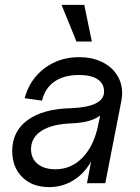

<svg xmlns="http://www.w3.org/2000/svg" viewBox="-20 -750 575 786"><path d="M30 -132Q30 -212 92.5 -258Q155 -304 269 -307Q406 -312 406 -375Q406 -408 379.5 -425.5Q353 -443 304 -443Q242 -443 203 -416Q164 -389 152 -338L81 -348Q101 -424 161.5 -470Q222 -516 304 -516Q356 -516 396 -497Q436 -478 458 -444.5Q480 -411 480 -369Q480 -355 477 -338L411 0H336L353 -89Q325 -39 280 -11.5Q235 16 181 16Q113 16 71.5 -24.5Q30 -65 30 -132ZM207 -57Q272 -57 319 -106Q366 -155 383 -243L390 -277Q352 -248 273 -245Q193 -242 150 -214.5Q107 -187 107 -139Q107 -101 134 -79Q161 -57 207 -57ZM356 -580H293L232 -730H325Z"/></svg>

Font: MedMera Sans
Style: Italic
Weight: 400
Italic angle: -11°
Designer: Kasper Nordkvist
Foundry: UNCUT.wtf
Version: Version 1.300